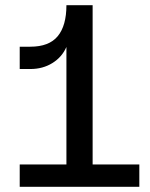

<svg xmlns="http://www.w3.org/2000/svg" viewBox="-20 -720 577 740"><path d="M236 -86V-539Q219 -500 182 -477Q145 -454 97 -454H56V-540H97Q169 -540 202.5 -580.5Q236 -621 236 -700H337V-86H517V0H56V-86Z"/></svg>

Font: MedMera Sans Display
Style: Regular
Weight: 500
Designer: Kasper Nordkvist
Foundry: UNCUT.wtf
Version: Version 1.300